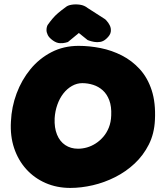

<svg xmlns="http://www.w3.org/2000/svg" viewBox="-20 -870 774 896"><path d="M308 7Q245 7 192.5 -16Q140 -39 102.5 -80.5Q65 -122 46 -178.5Q27 -235 31 -303Q34 -371 57.5 -434Q81 -497 122 -547Q163 -597 220 -626.5Q277 -656 347 -656Q398 -656 450 -645.5Q502 -635 549 -611Q596 -587 632.5 -547Q669 -507 688 -448.5Q707 -390 703 -310Q700 -246 674.5 -195.5Q649 -145 608.5 -107Q568 -69 517.5 -43.5Q467 -18 413 -5.5Q359 7 308 7ZM344 -176Q365 -176 386 -182Q407 -188 426.5 -200.5Q446 -213 462 -231.5Q478 -250 488 -275Q498 -300 499 -331Q501 -373 490 -402Q479 -431 459.5 -448.5Q440 -466 415 -474Q390 -482 364 -482Q339 -482 316 -469Q293 -456 275.5 -433.5Q258 -411 247.5 -381Q237 -351 235 -318Q233 -274 246 -242Q259 -210 284.5 -193Q310 -176 344 -176ZM227 -681Q209 -694 203 -706.5Q197 -719 197 -729.5Q197 -740 199.5 -746.5Q202 -753 202 -753Q215 -771 226 -784Q237 -797 251 -809Q265 -821 287 -837Q296 -845 314.5 -848Q333 -851 353.5 -848Q374 -845 390 -832L471 -780Q471 -780 478.5 -772Q486 -764 492.5 -751Q499 -738 497 -722Q495 -706 476 -689Q463 -677 448 -674.5Q433 -672 419.5 -674.5Q406 -677 397.5 -680Q389 -683 389 -683L348 -716Q336 -706 322 -694.5Q308 -683 297 -674Q297 -674 286.5 -671Q276 -668 260 -668.5Q244 -669 227 -681Z"/></svg>

Font: Sour Gummy Black
Style: Regular
Weight: 900
Designer: Stefie Justprince
Foundry: Eifetstype
Version: Version 1.000